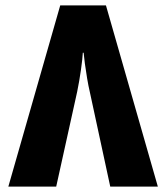

<svg xmlns="http://www.w3.org/2000/svg" viewBox="-20 -694 619 714"><path d="M204 -674H374L567 0H390L314 -352Q309 -373 304 -402.5Q299 -432 295.5 -458.5Q292 -485 291 -498H288Q287 -476 281 -434Q275 -392 267 -353L189 0H11Z"/></svg>

Font: Noto Kufi Arabic ExtraBold
Style: Regular
Weight: 800
Designer: Monotype Design Team, David Williams, Khaled Hosny
Foundry: Google LLC
Version: Version 2.109; ttfautohint (v1.8.4.7-5d5b)